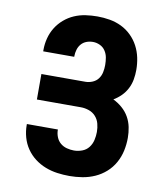

<svg xmlns="http://www.w3.org/2000/svg" viewBox="-84 -813 768 890"><g transform="rotate(10 300.0 -367.5)"><path d="M303 8Q274 8 245 4Q216 0 189 -10.5Q162 -21 139 -38.5Q116 -56 99.5 -80Q83 -104 75 -132.5Q67 -161 67 -190V-195H213V-193Q213 -176 219.5 -159.5Q226 -143 239 -132Q252 -121 269 -116.5Q286 -112 303 -112Q322 -112 341 -119Q360 -126 372 -141.5Q384 -157 388.5 -176.5Q393 -196 393 -215Q393 -235 388 -254Q383 -273 370 -287.5Q357 -302 338 -308.5Q319 -315 300 -315H93V-435H300Q317 -435 333.5 -442Q350 -449 360 -462.5Q370 -476 373.5 -493Q377 -510 377 -527Q377 -545 374 -562Q371 -579 361.5 -593.5Q352 -608 336 -615.5Q320 -623 303 -623Q287 -623 272.5 -617.5Q258 -612 248 -600.5Q238 -589 233.5 -573.5Q229 -558 229 -543V-540H83V-547Q83 -575 90 -602Q97 -629 111.5 -652.5Q126 -676 147.5 -694.5Q169 -713 194.5 -724Q220 -735 247.5 -739Q275 -743 303 -743Q332 -743 361 -738Q390 -733 416 -720.5Q442 -708 463 -687.5Q484 -667 497.5 -641.5Q511 -616 517 -587.5Q523 -559 523 -530Q523 -507 519 -484.5Q515 -462 504.5 -441.5Q494 -421 478 -405Q462 -389 442 -377Q465 -366 484.5 -349Q504 -332 516.5 -310Q529 -288 534 -263Q539 -238 539 -213Q539 -182 532.5 -152Q526 -122 511 -95Q496 -68 473 -47.5Q450 -27 422 -14.5Q394 -2 363.5 3Q333 8 303 8Z"/></g></svg>

Font: Iosevka Heavy Extended
Style: Regular
Weight: 900
Width: 7
Monospace: yes
Designer: Belleve Invis
Foundry: Belleve Invis
Version: Version 32.5.0; ttfautohint (v1.8.4)